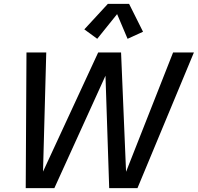

<svg xmlns="http://www.w3.org/2000/svg" viewBox="-20 -975 1025 995"><path d="M113.3 0 117.2 -703.1H219.7L202.6 -72.3H196.8L488.8 -703.1H607.4L633.8 -72.3H628.4L877 -703.1H984.9L692.4 0H545.9L525.4 -620.6H543.9L261.7 0ZM483.9 -773.9 417 -822.8 539.1 -955.1H648.9L721.2 -810.5L641.1 -773.9L586.9 -901.9Z"/></svg>

Font: Schibsted Grotesk Medium
Style: Italic
Weight: 500
Italic angle: -12°
Designer: Bakken & Baeck AS, Henrik Kongsvoll
Foundry: Schibsted ASA
Version: Version 1.100;gftools[0.9.25]